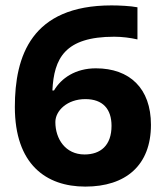

<svg xmlns="http://www.w3.org/2000/svg" viewBox="-20 -774 612 711"><path d="M35 -378C35 -166 150 -83 296 -83C445 -83 539 -161 539 -312C539 -447 460 -521 335 -521C260 -521 207 -485 180 -439H174C180 -558 220 -638 403 -638C432 -638 463 -634 489 -628V-747C464 -752 421 -754 393 -754C96 -754 35 -566 35 -378ZM293 -202C222 -202 185 -260 185 -322C185 -364 229 -407 296 -407C361 -407 393 -370 393 -308C393 -235 352 -202 293 -202Z"/></svg>

Font: Noto Sans Telugu UI
Style: Bold
Weight: 700
Designer: Jelle Bosma - Monotype Design Team
Foundry: Monotype Imaging Inc.
Version: Version 2.005